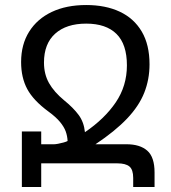

<svg xmlns="http://www.w3.org/2000/svg" viewBox="-20 -744 682 764"><path d="M510 0V-36Q510 -69 495 -81.5Q480 -94 447 -94H144V0H67V-221H144V-170H483Q537 -170 566 -144.5Q595 -119 595 -58V0ZM318 -218Q396 -271 440.5 -336.5Q485 -402 485 -484Q485 -568 443.5 -609Q402 -650 323 -650Q244 -650 199.5 -610Q155 -570 155 -495Q155 -449 175 -413.5Q195 -378 235 -345Q272 -315 293 -286.5Q314 -258 318 -218ZM196 -170Q201 -170 211.5 -172Q222 -174 233 -177Q244 -180 249 -183Q248 -203 241.5 -221Q235 -239 219 -258.5Q203 -278 173 -300Q113 -344 88.5 -389.5Q64 -435 64 -497Q64 -567 96 -618Q128 -669 186 -696.5Q244 -724 323 -724Q400 -724 456.5 -697.5Q513 -671 544 -618.5Q575 -566 575 -488Q575 -428 554 -375Q533 -322 485.5 -272Q438 -222 360 -170Z"/></svg>

Font: Noto Sans Armenian
Style: Regular
Weight: 400
Designer: Monotype Design Team
Foundry: Monotype Imaging Inc.
Version: Version 2.007